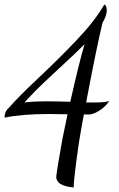

<svg xmlns="http://www.w3.org/2000/svg" viewBox="-28 -740 526 847"><path d="M-8 -221Q-8 -248 10 -263Q48 -308 139.5 -394Q231 -480 311 -564Q391 -648 432 -720Q443 -716 443 -694Q443 -671 424 -639Q396 -521 352 -288H394Q432 -288 454 -294Q436 -268 409.5 -251.5Q383 -235 364 -235H342Q334 -195 331 -175Q321 -122 309 -31.5Q297 59 297 87Q220 80 220 40Q224 3 248 -130Q249 -138 270 -236Q254 -236 226 -236.5Q198 -237 187 -237Q69 -237 -8 -221ZM80 -288Q116 -293 181 -293Q222 -293 282 -291Q322 -468 345 -545Q313 -512 227.5 -433.5Q142 -355 107 -317Q101 -311 92.5 -301.5Q84 -292 80 -288Z"/></svg>

Font: DancingScriptRegular
Style: Regular
Weight: 400
Designer: Pablo Impallari
Foundry: Pablo Impallari. www.impallari.com
Version: Version 1.002